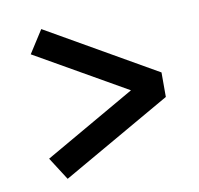

<svg xmlns="http://www.w3.org/2000/svg" viewBox="-62 -564 648 625"><g transform="rotate(-10 262.0 -251.5)"><path d="M113 -4 65 -79 366 -252 65 -424 113 -499 474 -292V-211Z"/></g></svg>

Font: Readex Pro
Style: Regular
Weight: 400
Designer: Bonnie Shaver-Troup, Thomas Jockin
Foundry: Lexend
Version: Version 1.204; ttfautohint (v1.8.4.7-5d5b)